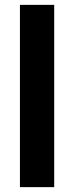

<svg xmlns="http://www.w3.org/2000/svg" viewBox="-20 -770 305 790"><path d="M203 -750H62V0H203Z"/></svg>

Font: Noto Sans KR Bold
Style: Regular
Weight: 700
Designer: Ryoko NISHIZUKA  (kana & ideographs); Paul D. Hunt (Latin, Greek & Cyrillic); Wenlong ZHANG  (bopomofo); Sandoll Communi
Foundry: Adobe Systems Incorporated
Version: Version 1.004;PS 1.004;hotconv 1.0.82;makeotf.lib2.5.63406